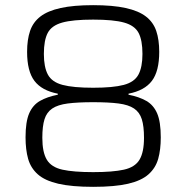

<svg xmlns="http://www.w3.org/2000/svg" viewBox="-20 -716 722 744"><path d="M341 8Q258 8 206 -4Q154 -16 126.5 -40.5Q99 -65 89 -100.5Q79 -136 79 -184Q79 -244 93 -276.5Q107 -309 135 -325Q163 -341 204 -349V-353Q142 -365 113.5 -402.5Q85 -440 85 -515Q85 -562 96.5 -596Q108 -630 136.5 -652Q165 -674 215 -685Q265 -696 341 -696Q417 -696 467 -685Q517 -674 545.5 -652Q574 -630 585.5 -596Q597 -562 597 -515Q597 -440 568.5 -402.5Q540 -365 478 -353V-349Q519 -341 547 -325Q575 -309 589 -276.5Q603 -244 603 -184Q603 -136 593 -100.5Q583 -65 555.5 -40.5Q528 -16 476.5 -4Q425 8 341 8ZM341 -49Q417 -49 460 -58.5Q503 -68 520.5 -97Q538 -126 538 -182Q538 -227 529.5 -254Q521 -281 499.5 -295.5Q478 -310 439.5 -315Q401 -320 341 -320Q281 -320 242.5 -315Q204 -310 182.5 -295.5Q161 -281 152.5 -254Q144 -227 144 -182Q144 -126 161.5 -97Q179 -68 222 -58.5Q265 -49 341 -49ZM341 -376Q418 -376 459.5 -387Q501 -398 516.5 -427Q532 -456 532 -507Q532 -560 517 -588.5Q502 -617 461 -628.5Q420 -640 341 -640Q262 -640 221 -628.5Q180 -617 165 -588.5Q150 -560 150 -507Q150 -456 165.5 -427Q181 -398 222.5 -387Q264 -376 341 -376Z"/></svg>

Font: Saira Thin Light
Style: Regular
Weight: 300
Version: Version 1.101